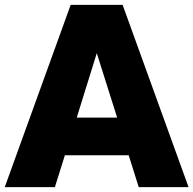

<svg xmlns="http://www.w3.org/2000/svg" viewBox="-42 -770 796 790"><path d="M528.8 0 487.5 -131.2H225L183.8 0H-22.5L248.8 -750H462.5L733.8 0ZM273.8 -286.2H440L356.2 -551.2Z"/></svg>

Font: Now Alt Black
Style: Regular
Weight: 900
Designer: Alfredo Marco Pradil
Foundry: Alfredo Marco Pradil
Version: Version 1.002;PS 001.002;hotconv 1.0.88;makeotf.lib2.5.64775